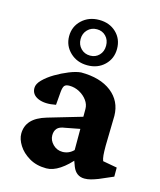

<svg xmlns="http://www.w3.org/2000/svg" viewBox="-105 -755 697 839"><g transform="rotate(15 243.5 -335.5)"><path d="M183.6 7.8Q138.7 7.8 106 -11.7Q73.2 -31.2 56.2 -58.6Q39.1 -85.9 39.1 -110.4Q39.1 -145.5 61 -169.4Q83 -193.4 128.9 -207L282.2 -252V-287.1Q282.2 -307.6 269 -325.7Q255.9 -343.8 234.4 -355.5Q212.9 -367.2 188.5 -367.2Q172.9 -367.2 166.5 -359.9Q160.2 -352.5 158.2 -331.1L153.3 -271.5Q104.5 -261.7 73.7 -274.9Q43 -288.1 43 -318.4Q43 -336.9 62.5 -356.4Q82 -376 110.8 -393.1Q139.6 -410.2 169.9 -422.4Q200.2 -434.6 222.7 -436.5Q309.6 -436.5 360.4 -397Q411.1 -357.4 412.1 -291L409.2 -155.3Q409.2 -127.9 410.6 -112.3Q412.1 -96.7 416 -86.9L480.5 -75.2V-34.2L417 -6.8Q399.4 0 384.8 3.9Q370.1 7.8 356.4 7.8Q318.4 7.8 302.7 -31.2L286.1 -76.2L306.6 -71.3Q276.4 -34.2 244.6 -13.2Q212.9 7.8 183.6 7.8ZM233.4 -80.1Q247.1 -80.1 259.8 -85.4Q272.5 -90.8 283.2 -101.6V-197.3L216.8 -184.6Q192.4 -181.6 182.1 -169.9Q171.9 -158.2 171.9 -138.7Q171.9 -116.2 189.9 -98.1Q208 -80.1 233.4 -80.1ZM240.2 -473.6Q193.4 -473.6 162.1 -503.4Q130.9 -533.2 130.9 -576.2Q130.9 -620.1 162.1 -649.4Q193.4 -678.7 240.2 -678.7Q287.1 -678.7 317.4 -649.9Q347.7 -621.1 347.7 -576.2Q347.7 -532.2 317.4 -502.9Q287.1 -473.6 240.2 -473.6ZM241.2 -517.6Q265.6 -517.6 281.7 -534.2Q297.9 -550.8 297.9 -577.1Q297.9 -603.5 281.7 -620.1Q265.6 -636.7 241.2 -636.7Q215.8 -636.7 199.2 -619.6Q182.6 -602.5 182.6 -577.1Q182.6 -551.8 199.2 -534.7Q215.8 -517.6 241.2 -517.6Z"/></g></svg>

Font: Crimson Pro
Style: Bold
Weight: 700
Designer: Jacques Le Bailly
Foundry: Baron von Fonthausen
Version: Version 1.003